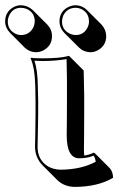

<svg xmlns="http://www.w3.org/2000/svg" viewBox="-52 -654 462 740"><path d="M177.2 -570.8Q177.2 -610.4 212.4 -627.4Q226.1 -633.8 240.2 -633.8Q265.1 -632.8 282.2 -616.2L338.9 -559.6Q356.9 -540 357.4 -514.6Q357.4 -478.5 324.7 -460Q310.5 -452.6 296.4 -452.6Q270 -453.6 252 -471.2L195.3 -527.8Q177.7 -546.4 177.2 -570.8ZM-32.2 -570.8Q-32.2 -608.9 1 -627Q14.6 -633.8 28.8 -633.8Q55.2 -632.8 73.7 -615.7L130.4 -559.1Q148.4 -540 148.4 -514.6Q148.4 -477.5 114.7 -459.5Q100.6 -452.6 85.4 -452.6Q61 -453.6 43 -470.7L-13.2 -527.3Q-31.7 -546.4 -32.2 -570.8ZM85 -261.2 84 -321.8Q82 -394.5 65.9 -429.2L67.9 -431.2Q80.1 -429.2 111.8 -429.2Q178.2 -429.2 210.9 -438Q212.9 -438.5 213.9 -439L270.5 -382.3Q270.5 -381.3 272.5 -286.6V-215.3Q272.5 -180.7 272 -122.6Q271.5 -86.9 271.5 -74.7Q271.5 -63.5 272.5 -54.7Q291 -56.6 310.1 -65.9Q312.5 -64 314 -63L370.6 -6.3Q383.3 7.3 383.8 31.2Q325.2 65.9 236.8 66.4Q195.3 65.9 168.5 39.6L111.8 -17.1Q83.5 -46.4 83 -87.9Q83 -98.1 84 -135.3Q85.4 -222.7 85 -261.2ZM95.2 -261.2Q95.7 -222.2 93.8 -134.8Q92.8 -98.1 92.8 -87.9Q92.8 -38.1 132.3 -13.2Q153.8 -0.5 180.2 0Q262.2 -0.5 316.9 -30.8Q314.9 -45.9 308.6 -54.2Q285.6 -43.9 252 -43.9Q205.6 -45.4 205.1 -131.3Q205.1 -144 205.6 -178.7Q206.1 -237.8 206.1 -272V-342.8Q206.1 -369.6 204.6 -426.3Q162.6 -418.9 111.8 -418.9Q98.1 -418.9 80.6 -419.9Q92.8 -385.3 93.8 -322.3ZM-22 -570.8Q-22 -539.6 6.8 -524.4Q18.1 -519 28.8 -519Q61.5 -519 76.7 -548.8Q81.5 -560.1 82 -570.8Q82 -605.5 50.8 -619.6Q40 -624 28.8 -624Q-2.9 -624 -16.6 -594.2Q-22 -582.5 -22 -570.8ZM187 -570.8Q187 -539.1 216.8 -524.4Q228.5 -519 240.2 -519Q271 -519 285.6 -548.3Q291 -559.6 291 -570.8Q291 -605 260.3 -619.6Q250 -624 240.2 -624Q205.6 -624 191.4 -592.8Q187 -581.5 187 -570.8Z"/></svg>

Font: Linux Biolinum Shadow O
Style: Bold
Weight: 700
Designer: Philipp H. Poll
Foundry: Philipp H. Poll
Version: Version 0.9.2